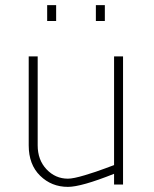

<svg xmlns="http://www.w3.org/2000/svg" viewBox="-20 -720 599 749"><path d="M425 -500H460V0H425V-42Q297 9 245 9Q181 9 136.5 -34.5Q92 -78 92 -153V-500H127V-153Q127 -96 161.5 -59.5Q196 -23 245 -23Q266 -23 311 -36.5Q356 -50 390 -63L425 -76ZM164 -638V-700H199V-638ZM354 -638V-700H389V-638Z"/></svg>

Font: TypoPRO Titillium Title
Style: Regular
Weight: 250
Designer: Campivisivi
Foundry: Accademia di Belle Arti di Urbino and students of MA course of Visual design
Version: 1.000